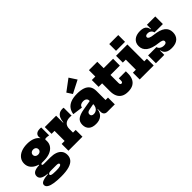

<svg xmlns="http://www.w3.org/2000/svg" viewBox="84 -1946 3243 3243"><g transform="rotate(-45 1705.5 -324.0)"><path d="M329 223Q236 223 166.5 212.5Q97 202 58.5 178.5Q20 155 20 117Q20 78 70 59Q120 40 201 34V16L285 28Q254.5 28 238.2 33Q222 38 216 45.5Q210 53 210 60Q210 73 224.5 80.2Q239 87.5 266.8 90.2Q294.5 93 334 93Q404.5 93 433.2 83.2Q462 73.5 462 54Q462 28 405 28H233Q143 28 90.5 2.5Q38 -23 38 -76Q38 -124 77.2 -149.2Q116.5 -174.5 202 -178V-203L315 -173H277Q257.5 -173 247.2 -168.2Q237 -163.5 237 -153Q237 -143.5 247.2 -139.8Q257.5 -136 278 -136H429Q497.5 -136 550.2 -117Q603 -98 633 -59.2Q663 -20.5 663 38Q663 96.5 629.2 137.8Q595.5 179 522 201Q448.5 223 329 223ZM315 -173Q232.5 -173 170.5 -198Q108.5 -223 73.8 -268.2Q39 -313.5 39 -375Q39 -436.5 73 -482Q107 -527.5 168.5 -552.2Q230 -577 312 -577Q391.5 -577 449.8 -552.5Q508 -528 538 -483Q560.5 -457 571.2 -429.2Q582 -401.5 582 -370Q582 -310 548.8 -265.8Q515.5 -221.5 455.5 -197.2Q395.5 -173 315 -173ZM316 -315Q336 -315 351.2 -322.5Q366.5 -330 375.2 -343.5Q384 -357 384 -375Q384 -393.5 375.2 -407.2Q366.5 -421 351.2 -428.5Q336 -436 316 -436Q296 -436 280.5 -428.5Q265 -421 256 -407.2Q247 -393.5 247 -375Q247 -357 256 -343.5Q265 -330 280.5 -322.5Q296 -315 316 -315ZM582 -370 543 -429 512 -475 540 -489Q537 -496 535.5 -504.2Q534 -512.5 534 -519Q534 -548 547.5 -567Q561 -586 585.2 -595.5Q609.5 -605 642 -605Q652 -605 660.2 -604.2Q668.5 -603.5 676 -602V-414Q656.5 -418 639 -419.5Q621.5 -421 611 -421Q599.5 -421 592.8 -419Q586 -417 583 -413Q580 -409 580 -403Q580 -399.5 580.5 -395Q581 -390.5 581.5 -384.2Q582 -378 582 -370Z M994 -162H1058V0H723V-162H794V-403H723V-565H994ZM1179.5 -380.5Q1171.5 -382.5 1162.8 -383.5Q1154 -384.5 1141.5 -384.5Q1069.5 -384.5 1031.8 -350.2Q994 -316 994 -250.5L964.5 -399H1000.5Q1005.5 -457.5 1023.8 -496Q1042 -534.5 1073.8 -554Q1105.5 -573.5 1152 -573.5Q1159.5 -573.5 1166.2 -572.8Q1173 -572 1179.5 -570.5Z M1651 0Q1613 0 1592.2 -21.8Q1571.5 -43.5 1571.5 -83.5V-191L1584 -211L1577 -269L1571.5 -298.5V-346Q1571.5 -371 1561 -386.2Q1550.5 -401.5 1531.8 -408.8Q1513 -416 1489 -416Q1454.5 -416 1430.5 -401.8Q1406.5 -387.5 1399 -354L1218 -378.5Q1226.5 -439.5 1259 -484.8Q1291.5 -530 1352.8 -554.5Q1414 -579 1509.5 -579Q1590.5 -579 1649.2 -559Q1708 -539 1739.8 -494.5Q1771.5 -450 1771.5 -376.5V-162.5H1830.5V0ZM1375.5 12Q1287 12 1242.5 -29.2Q1198 -70.5 1198 -142Q1198 -218 1248.8 -256Q1299.5 -294 1401 -310.5L1599.5 -344.5V-265.5L1470 -240.5Q1437 -235 1422 -220.5Q1407 -206 1407 -183.5Q1407 -159 1423 -146.5Q1439 -134 1466.5 -134Q1496.5 -134 1521.5 -148.8Q1546.5 -163.5 1561.8 -193.5Q1577 -223.5 1577 -269L1601 -151.5H1567Q1556 -68 1506 -28Q1456 12 1375.5 12ZM1596.5 -872.5 1682.5 -740.5 1454.5 -623.5 1392 -719.5Z M2130 -211.5Q2130 -189 2137.5 -178.2Q2145 -167.5 2159 -167.5Q2174 -167.5 2181.5 -178.5Q2189 -189.5 2189 -211.5V-263H2357.5V-212.5Q2357.5 -145 2335 -95Q2312.5 -45 2265 -17.5Q2217.5 10 2142 10Q2068 10 2021.2 -17.8Q1974.5 -45.5 1952.2 -95.2Q1930 -145 1930 -211.5V-402.5H1846.5V-565H1930V-717.5H2130V-565H2355L2354 -402.5H2130Z M2696 -162H2759.5V0H2425V-162H2496V-403H2425V-565H2696ZM2484.5 -786.5H2699.5V-624.5H2484.5Z M3185 10Q3134.5 10 3100 -2.8Q3065.5 -15.5 3045.2 -40.8Q3025 -66 3018.5 -103.5H2995.5L3012.5 -186.5Q3018.5 -154.5 3049.2 -134.2Q3080 -114 3122 -114Q3152 -114 3167.5 -124.8Q3183 -135.5 3183 -156Q3183 -177.5 3161 -190Q3139 -202.5 3083 -208.5Q2944 -224 2877 -275Q2810 -326 2810 -410.5Q2810 -486 2862.2 -531Q2914.5 -576 3007.5 -576Q3053.5 -576 3084.8 -564.8Q3116 -553.5 3133.5 -529.2Q3151 -505 3157 -466.5H3180L3164 -385Q3157.5 -418.5 3131 -437.8Q3104.5 -457 3068.5 -457Q3042 -457 3028 -447Q3014 -437 3014 -420Q3014 -398 3042.2 -384.5Q3070.5 -371 3129.5 -364.5Q3262 -349.5 3324.5 -301.2Q3387 -253 3387 -167Q3387 -84 3335.2 -37Q3283.5 10 3185 10ZM2812.5 0V-186.5H3012.5V0ZM3164 -385V-566.5H3364V-385Z"/></g></svg>

Font: Hepta Slab ExtraBold
Style: Regular
Weight: 800
Designer: Michael LaGattuta
Foundry: Michael LaGattuta
Version: Version 1.102